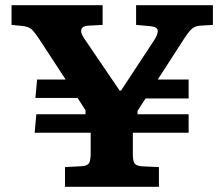

<svg xmlns="http://www.w3.org/2000/svg" viewBox="-20 -720 865 740"><path d="M230.5 0V-76L296 -79.5Q313 -80.5 321.2 -89Q329.5 -97.5 329.5 -130V-208.5H113.5L120 -279.5H309.5V-295.5L279 -342.5H116.5L123 -413.5H233L131 -569.5Q117.5 -590.5 105 -604Q92.5 -617.5 65.5 -620L24.5 -624V-700H375.5V-624L319 -621Q298.5 -620 293.8 -607Q289 -594 305 -571L441 -371H446.5L574.5 -565.5Q588.5 -586.5 588 -601.7Q587.5 -617 556 -619.5L504.5 -624V-700H800.5V-624L750.5 -621Q728.5 -619.5 715 -604.7Q701.5 -590 685.5 -564.5L588 -413.5H707V-340.5H541L510 -292.5V-279.5H707V-208.5H492V-126Q492 -99.5 499 -90Q506 -80.5 527.5 -79L592.5 -76V0Z"/></svg>

Font: Literata Variable Black
Style: Regular
Weight: 900
Designer: Latin by Veronika Burian and Jose Scaglione. Greek by Irene Vlachou. Cyrillic by Vera Evstafieva.
Foundry: TypeTogether
Version: Version 3.021